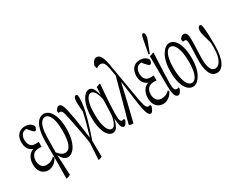

<svg xmlns="http://www.w3.org/2000/svg" viewBox="-124 -1418 2834 2278"><g transform="rotate(-30 1293.0 -279.0)"><path d="M57.6 -227.1Q69.8 -236.3 84 -241.2Q89.8 -238.8 95.7 -245.6Q89.8 -243.2 84 -250.5Q71.3 -255.4 61 -263.2Q36.6 -281.2 23.2 -311.5Q9.8 -341.8 9.8 -379.4Q9.8 -422.4 23.9 -455.8Q38.1 -489.3 67.4 -509Q96.7 -528.8 144 -528.8Q168.9 -528.8 189.2 -521.5Q209.5 -514.2 224.4 -501.2Q239.3 -488.3 247.1 -470.7Q247.1 -449.7 239.3 -433.6Q232.4 -418.5 218.3 -418.5Q211.4 -418.5 206.1 -421.9Q193.8 -429.7 170.9 -457Q156.7 -470.2 142.1 -493.2Q140.6 -488.3 139.6 -493.2Q114.3 -492.2 96.2 -481.4Q76.2 -469.2 65.7 -446Q55.2 -422.9 55.2 -390.1Q55.2 -357.4 65.7 -333.7Q76.2 -310.1 96.9 -297.1Q117.7 -284.2 149.4 -284.2Q159.2 -284.2 169.4 -285.2Q179.7 -286.1 191.9 -286.6Q191.9 -247.6 191.9 -217.8Q178.2 -219.7 170.4 -220Q162.6 -220.2 155.8 -220.2Q125 -220.2 103.8 -210.9Q82.5 -201.7 70.8 -184.6Q48.3 -152.8 48.3 -108.4Q48.3 -77.6 58.6 -53.5Q68.8 -29.3 88.9 -15.6Q108.9 -2 137.2 -2Q165.5 -2 192.6 -11.5Q219.7 -21 250 -50.3Q254.4 -34.2 258.3 -28.3Q242.2 2.4 220.7 22Q174.8 63.5 124.5 63.5Q88.4 63.5 59.6 46.1Q30.8 28.8 14.2 -4.9Q-2.4 -38.6 -2.4 -86.7Q-2.4 -134.8 13.7 -170.7Q29.8 -206.5 57.6 -227.1Z M328.6 2Q320.8 -8.3 314.5 -21.5Q309.6 -26.9 304.2 -41.5Q310.1 103 316.4 237.3Q290.5 251.5 264.2 256.3Q261.2 257.3 258.3 249Q259.8 139.6 261.2 20Q261.2 -109.9 261.7 -250Q262.7 -353 281.7 -418.2Q300.8 -483.4 333.5 -514.6Q366.2 -545.9 408 -545.9Q449.7 -545.9 483.2 -511.7Q516.6 -477.5 536.1 -413.1Q555.7 -348.6 555.7 -258.3Q555.7 -159.2 533.2 -90.8Q510.7 -22.5 476.3 11.2Q441.9 44.9 402.8 44.9Q385.3 44.9 366.2 35.4Q347.2 25.9 328.6 2ZM303.7 -78.1Q316.9 -61.5 328.6 -50.3Q345.7 -33.7 363 -24.9Q380.4 -16.1 399.4 -16.1Q437 -16.1 460 -46.6Q482.9 -77.1 492.9 -131.3Q502.9 -185.5 502.9 -258.3Q502.9 -341.3 490.5 -395.3Q478 -449.2 455.8 -477.5Q433.6 -505.9 404.5 -505.9Q375.5 -505.9 353.5 -480Q308.1 -427.2 306.2 -280.8Z M561.5 -493.2Q572.8 -513.2 585 -526.6Q597.2 -540 613.3 -540Q625.5 -540 637.2 -530.8Q648.9 -521.5 661.4 -487.5Q673.8 -453.6 687 -381.8Q695.3 -343.3 703.6 -292.5Q719.2 -196.3 741.7 -24.4Q745.1 -30.3 748 -45.9Q772 -123.5 795.4 -211.4Q810.5 -268.6 824.7 -335Q822.8 -362.3 820.8 -381.8Q816.4 -434.6 816.4 -469.2Q816.4 -509.3 826.2 -528.3Q835 -545.9 848.1 -545.9Q856.4 -545.9 860.8 -542.5Q865.2 -539.1 869.6 -534.2Q871.1 -525.4 871.3 -514.9Q871.6 -504.4 871.6 -483.4Q871.6 -390.6 830.1 -239.7Q794.4 -110.8 748 20.5Q749.5 133.8 750.5 237.3Q726.6 251.5 703.1 256.3Q701.2 257.8 699.2 249.5Q705.6 142.6 711.9 25.9Q699.7 -62.5 683.6 -145Q665 -233.4 646.5 -332Q637.2 -381.3 629.2 -410.9Q621.1 -440.4 611.8 -453.6Q602.1 -468.3 586.4 -468.3Q578.1 -468.3 567.9 -464.8Q564.5 -474.1 561.5 -493.2Z M1209.5 3.4Q1200.7 29.3 1186.8 46.4Q1172.9 63.5 1157.2 63.5Q1144.5 63.5 1133.8 49.8Q1123 36.1 1115.7 -2Q1111.8 -22.5 1109.4 -52.2Q1108.4 -62.5 1107.4 -82.5Q1104 -62.5 1100.1 -52.7Q1094.2 -28.3 1086.4 -9.8Q1072.3 27.8 1052.5 45.7Q1032.7 63.5 1009.3 63.5Q973.6 63.5 944.1 31.7Q914.6 0 896 -65.2Q877.4 -130.4 877.4 -225.6Q877.4 -320.8 898.4 -389.2Q919.4 -457.5 951.9 -493.2Q984.4 -528.8 1016.6 -528.8Q1038.6 -528.8 1055.7 -513.9Q1072.8 -499 1086.9 -465.8Q1093.8 -450.2 1099.6 -429.2Q1103.5 -409.7 1107.9 -400.4Q1110.4 -448.2 1112.8 -505.9Q1137.2 -510.3 1161.1 -524.9Q1164.6 -516.1 1168 -517.1Q1156.7 -407.2 1149.9 -288.1Q1143.1 -172.4 1143.1 -100.1Q1143.1 -50.8 1150.9 -31.7Q1159.7 -10.3 1178.7 -10.3Q1191.4 -10.3 1204.6 -18.1Q1207 -2.4 1209.5 3.4ZM1089.4 -79.6Q1102.1 -124 1102.1 -185.1Q1104 -256.3 1106.4 -337.4Q1099.6 -377 1088.9 -404.3Q1074.7 -444.8 1055.7 -463.1Q1036.6 -481.4 1017.1 -481.4Q991.7 -481.4 971.7 -453.9Q951.7 -426.3 940.4 -373.8Q929.2 -321.3 929.2 -246.6Q929.2 -161.1 940.7 -103.5Q952.1 -45.9 973.6 -15.9Q995.1 14.2 1022 14.2Q1043.5 14.2 1060.5 -10.5Q1077.6 -35.2 1089.4 -79.6Z M1440.4 -85.4Q1417.5 -246.1 1394.5 -416.5Q1336.9 -161.1 1274.9 84.5Q1270.5 85 1265.6 85Q1243.7 85 1222.2 78.1Q1220.2 77.1 1218.8 66.4Q1299.3 -222.2 1376 -512.2Q1367.2 -565.9 1358.9 -610.8Q1351.1 -652.8 1341.3 -676.8Q1331.5 -700.7 1317.6 -710.2Q1303.7 -719.7 1284.7 -719.7Q1265.6 -719.7 1249 -711.4Q1236.8 -705.1 1226.6 -695.3Q1220.2 -721.7 1214.4 -738.3Q1223.1 -760.7 1233.4 -778.6Q1243.7 -796.4 1257.1 -805.7Q1270.5 -814.9 1285.6 -814.9Q1307.1 -814.9 1324.7 -799.8Q1360.4 -766.1 1378.4 -662.1Q1424.8 -387.2 1473.1 -110.4Q1482.4 -67.9 1490.2 -43.9Q1498 -20 1507.8 -9.8Q1517.6 0.5 1530.3 0.5Q1539.1 0.5 1545.4 -1.5Q1551.8 -3.4 1557.1 -6.3Q1560.1 9.8 1563 16.6Q1557.1 36.6 1548.8 53Q1540.5 69.3 1531.5 78.9Q1522.5 88.4 1513.7 88.4Q1501.5 88.4 1488.8 76.9Q1476.1 65.4 1464.4 28.1Q1452.6 -9.3 1440.4 -85.4Z M1632.3 -227.1Q1644.5 -236.3 1658.7 -241.2Q1664.6 -238.8 1670.4 -245.6Q1664.6 -243.2 1658.7 -250.5Q1646 -255.4 1635.7 -263.2Q1611.3 -281.2 1597.9 -311.5Q1584.5 -341.8 1584.5 -379.4Q1584.5 -422.4 1598.6 -455.8Q1612.8 -489.3 1642.1 -509Q1671.4 -528.8 1718.8 -528.8Q1743.7 -528.8 1763.9 -521.5Q1784.2 -514.2 1799.1 -501.2Q1814 -488.3 1821.8 -470.7Q1821.8 -449.7 1814 -433.6Q1807.1 -418.5 1793 -418.5Q1786.1 -418.5 1780.8 -421.9Q1768.6 -429.7 1745.6 -457Q1731.4 -470.2 1716.8 -493.2Q1715.3 -488.3 1714.4 -493.2Q1689 -492.2 1670.9 -481.4Q1650.9 -469.2 1640.4 -446Q1629.9 -422.9 1629.9 -390.1Q1629.9 -357.4 1640.4 -333.7Q1650.9 -310.1 1671.6 -297.1Q1692.4 -284.2 1724.1 -284.2Q1733.9 -284.2 1744.1 -285.2Q1754.4 -286.1 1766.6 -286.6Q1766.6 -247.6 1766.6 -217.8Q1752.9 -219.7 1745.1 -220Q1737.3 -220.2 1730.5 -220.2Q1699.7 -220.2 1678.5 -210.9Q1657.2 -201.7 1645.5 -184.6Q1623 -152.8 1623 -108.4Q1623 -77.6 1633.3 -53.5Q1643.6 -29.3 1663.6 -15.6Q1683.6 -2 1711.9 -2Q1740.2 -2 1767.3 -11.5Q1794.4 -21 1824.7 -50.3Q1829.1 -34.2 1833 -28.3Q1816.9 2.4 1795.4 22Q1749.5 63.5 1699.2 63.5Q1663.1 63.5 1634.3 46.1Q1605.5 28.8 1588.9 -4.9Q1572.3 -38.6 1572.3 -86.7Q1572.3 -134.8 1588.4 -170.7Q1604.5 -206.5 1632.3 -227.1Z M1871.1 47.9Q1844.7 13.7 1844.2 -97.7Q1843.3 -297.4 1841.8 -506.8Q1869.1 -511.7 1896.5 -525.9Q1898.9 -517.6 1900.9 -518.6Q1896.5 -429.7 1895 -397.9Q1893.6 -366.2 1888.7 -255.9Q1885.3 -187.5 1885.3 -126Q1885.3 -118.2 1885.3 -110.8Q1885.3 -52.2 1894.5 -32.2Q1904.8 -10.3 1924.3 -10.3Q1933.6 -10.3 1941.4 -13.7Q1945.8 -15.6 1950.7 -18.1Q1952.6 -2.4 1955.1 3.4Q1946.3 28.8 1932.6 46.1Q1918.9 63.5 1902.3 63.5Q1882.8 63.5 1871.1 47.9ZM1913.6 -683.6 1853.5 -526.9 1839.4 -538.6 1877.9 -739.3Q1883.8 -765.6 1890.9 -774.9Q1897.9 -784.2 1904.8 -784.2Q1914.6 -784.2 1921.4 -773.4Q1928.2 -762.7 1928.2 -745.8Q1928.2 -729 1924.8 -717.3Q1921.4 -705.6 1913.6 -683.6Z M2115.7 17.1Q2147.9 17.1 2169.7 -14.4Q2191.4 -45.9 2201.2 -97.4Q2210.9 -148.9 2210.9 -211.9Q2210.9 -298.8 2197.8 -358.9Q2184.6 -418.9 2161.4 -450.7Q2138.2 -482.4 2107.4 -482.4Q2075.2 -482.4 2054.2 -449.2Q2034.2 -417.5 2023.9 -365.2Q2013.7 -313 2013.7 -250Q2013.7 -163.1 2027.1 -103.5Q2040.5 -43.9 2063.5 -13.4Q2086.4 17.1 2115.7 17.1ZM1961.4 -226.1Q1961.4 -297.4 1974.6 -353.5Q1987.8 -409.7 2011 -448.5Q2034.2 -487.3 2061.5 -508.1Q2088.9 -528.8 2119.1 -528.8Q2158.2 -528.8 2190.2 -495.8Q2222.2 -462.9 2241.9 -398.2Q2261.7 -333.5 2261.7 -240.2Q2261.7 -168.9 2249 -112.1Q2236.3 -55.2 2213.4 -16.4Q2190.4 22.5 2163.3 43Q2136.2 63.5 2106.9 63.5Q2067.9 63.5 2034.4 31.7Q2001 0 1981.2 -65.2Q1961.4 -130.4 1961.4 -226.1Z M2261.2 -489.3Q2270 -509.8 2284.7 -522.2Q2299.3 -534.7 2318.6 -534.7Q2337.9 -534.7 2349.1 -521Q2360.4 -507.3 2364.3 -486.1Q2368.2 -464.8 2368.2 -441.4Q2368.2 -345.7 2363.3 -261.7Q2360.8 -219.7 2360.8 -181.2Q2360.8 -93.8 2377.9 -49.3Q2395.5 7.3 2443.8 7.3Q2474.1 7.3 2498.5 -19.8Q2522.9 -46.9 2536.4 -96.9Q2549.8 -147 2549.8 -217.8Q2549.8 -239.3 2549.1 -257.1Q2548.3 -274.9 2547.9 -286.1Q2536.6 -320.8 2525.9 -365.2Q2514.2 -406.7 2509.5 -428.2Q2504.9 -449.7 2504.9 -467.8Q2504.9 -497.1 2514.6 -512.9Q2524.4 -528.8 2536.6 -528.8Q2544.4 -528.8 2549.6 -525.1Q2554.7 -521.5 2559.1 -514.6Q2568.8 -463.4 2572 -395Q2575.2 -326.7 2575.2 -251Q2575.2 -164.1 2564.2 -103.3Q2553.2 -42.5 2533.7 -6.3Q2514.2 29.8 2489.3 46.6Q2464.4 63.5 2437.5 63.5Q2399.4 63.5 2372.6 41Q2345.7 15.6 2330.6 -38.6Q2315.9 -87.4 2315.4 -168Q2315.4 -206.5 2317.4 -247.1Q2317.4 -247.1 2319.8 -305.2Q2322.3 -363.3 2322.3 -394Q2322.3 -424.8 2317.9 -442.4Q2312 -462.9 2290 -462.9Q2276.9 -462.9 2268.6 -460Q2265.1 -480 2261.2 -489.3Z"/></g></svg>

Font: Scarab Serif
Style: Condensed-Light
Weight: 300
Designer: John Roberts
Foundry: Scarab
Version: 1.0